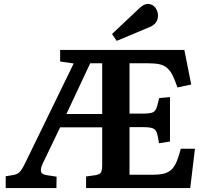

<svg xmlns="http://www.w3.org/2000/svg" viewBox="-20 -957 1055 977"><path d="M9 0V-60L51 -67Q64 -70 72 -75Q80 -80 88 -91.5Q96 -103 106 -123L355 -634L286 -644V-703H918L953 -527L883 -512Q870 -550 858 -574Q846 -598 830 -611.5Q814 -625 791.5 -630Q769 -635 735 -635H639V-379H709Q733 -379 747 -382Q761 -385 768 -393Q775 -401 779.5 -416.5Q784 -432 790 -458L845 -463V-237L789 -228Q784 -264 778 -281.5Q772 -299 756.5 -304.5Q741 -310 708 -310H639V-68H759Q793 -68 815.5 -74Q838 -80 853 -94.5Q868 -109 879 -135Q890 -161 900 -200H972L948 0H418V-59L468 -66Q488 -70 494 -80Q500 -90 500 -118V-309H286L197 -124Q191 -111 189 -101Q187 -91 189 -83.5Q191 -76 198 -72Q205 -68 216 -66L268 -58L267 0ZM318 -377H500V-635H439ZM574 -749 550 -784 687 -913Q701 -926 711 -931.5Q721 -937 731 -937Q756 -937 770 -918.5Q784 -900 784 -878Q784 -857 772.5 -841.5Q761 -826 736 -817Z"/></svg>

Font: Literata 18pt SemiBold
Style: Regular
Weight: 600
Designer: Latin by Veronika Burian and Jose Scaglione. Greek by Irene Vlachou. Cyrillic by Vera Evstafieva.
Foundry: TypeTogether
Version: Version 3.103;gftools[0.9.29]